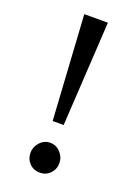

<svg xmlns="http://www.w3.org/2000/svg" viewBox="-132 -714 566 787"><g transform="rotate(20 151.5 -320.5)"><path d="M123 -201 95 -657H198L171 -201ZM82 -48Q82 -74 100.5 -94Q119 -114 145 -114Q171 -114 189.5 -94Q208 -74 208 -48Q208 -21 190 -2.5Q172 16 145 16Q118 16 100 -2.5Q82 -21 82 -48Z"/></g></svg>

Font: Noto Serif Oriya
Style: Regular
Weight: 400
Designer: David Williams
Foundry: Google LLC, David Williams
Version: Version 1.051; ttfautohint (v1.8.4.7-5d5b)